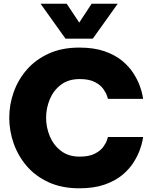

<svg xmlns="http://www.w3.org/2000/svg" viewBox="-20 -1007 823 1037"><path d="M334 -798 199 -987H340L408 -885L475 -987H616L481 -798ZM408 10Q314 10 243 -22.5Q172 -55 125 -109.5Q78 -164 54 -232Q30 -300 30 -371Q30 -442 54 -509.5Q78 -577 125 -631Q172 -685 243 -717.5Q314 -750 408 -750Q488 -750 545 -730Q602 -710 640 -678.5Q678 -647 700.5 -611.5Q723 -576 734.5 -544.5Q746 -513 749.5 -493Q753 -473 753 -473H563Q563 -473 558 -489Q553 -505 538 -526.5Q523 -548 492 -564Q461 -580 410 -580Q350 -580 309.5 -549.5Q269 -519 249 -471Q229 -423 229 -371Q229 -319 249 -271Q269 -223 309.5 -192Q350 -161 410 -161Q461 -161 492 -177Q523 -193 538 -214Q553 -235 558 -251Q563 -267 563 -267H753Q753 -267 749.5 -247Q746 -227 734.5 -195.5Q723 -164 700.5 -128.5Q678 -93 640 -61.5Q602 -30 545 -10Q488 10 408 10Z"/></svg>

Font: Be Vietnam Pro Black
Style: Regular
Weight: 900
Designer: Lam Bao, Tony Le, Vietanh Nguyen
Foundry: Yellow Type Foundry
Version: Version 1.002; ttfautohint (v1.8.3)